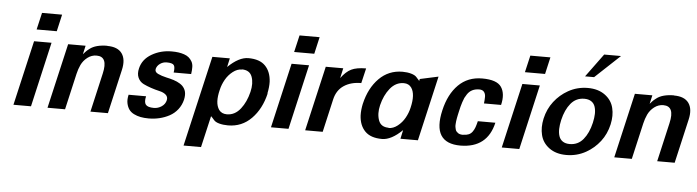

<svg xmlns="http://www.w3.org/2000/svg" viewBox="-54 -1029 5358 1475"><g transform="rotate(5 2624.5 -291.0)"><path d="M347.2 -591.8H191.9L222.2 -722.2H377ZM200.2 0H64.9L180.2 -500H314.9Z M745.6 -514.2 743.7 -513.2Q824.7 -513.2 857.7 -466.8Q890.6 -420.4 871.6 -338.9L793.5 1H658.7L727.5 -298.8Q758.8 -432.1 668.5 -432.1Q630.4 -432.1 598.9 -408Q567.4 -383.8 550.8 -349.1Q535.2 -315.4 526.9 -278.8L462.9 0H327.6L442.9 -500H577.6L562.5 -433.1Q565.9 -437 571.8 -443.6Q577.6 -450.2 579.3 -451.9Q581.1 -453.6 584.5 -457.3Q587.9 -460.9 590.8 -463.4Q593.8 -465.8 597.9 -469.2Q602.1 -472.7 608.9 -478Q654.8 -514.2 745.6 -514.2Z M1209.5 -426.8Q1181.6 -426.8 1158.4 -410.4Q1135.3 -394 1129.4 -369.1Q1125 -345.7 1151.4 -333Q1178.7 -319.8 1218.3 -311Q1233.9 -307.6 1246.8 -304.4Q1259.8 -301.3 1274.4 -296.4Q1289.1 -291.5 1300.5 -286.4Q1312 -281.2 1323.7 -273.9Q1335.4 -266.6 1343.8 -258.3Q1352.1 -250 1358.6 -239Q1365.2 -228 1368.4 -215.6Q1371.6 -203.1 1371.3 -187.3Q1371.1 -171.4 1367.2 -153.8Q1356.9 -110.4 1330.8 -77.1Q1304.7 -43.9 1268.3 -24.4Q1231.9 -4.9 1191.7 4.6Q1151.4 14.2 1108.4 14.2Q1074.2 14.2 1046.1 8.8Q1018.1 3.4 993.9 -8.8Q969.7 -21 956.1 -40.3Q942.4 -59.6 936.5 -87.9Q930.7 -116.2 939.5 -153.8H1074.2Q1063.5 -108.4 1078.6 -89.1Q1093.8 -69.8 1141.6 -69.8Q1173.8 -69.8 1201.2 -88.4Q1228.5 -106.9 1235.4 -137.2Q1241.2 -163.1 1223.1 -179.2Q1205.1 -195.3 1175.3 -202.1Q1101.6 -219.2 1048.3 -245.1Q1018.6 -259.8 1004.9 -290.3Q991.2 -320.8 1001.5 -362.8Q1018.1 -433.6 1086.9 -473.9Q1155.8 -514.2 1240.2 -514.2Q1269 -514.2 1292.2 -511Q1315.4 -507.8 1336.9 -500.5Q1358.4 -493.2 1372.8 -481.2Q1387.2 -469.2 1397.5 -451.4Q1407.7 -433.6 1408.4 -409.7Q1409.2 -385.7 1404.3 -354H1269.5Q1276.4 -396 1264.9 -411.4Q1253.4 -426.8 1209.5 -426.8Z M2001 -256.8H2002.9Q1974.6 -135.7 1900.6 -60.8Q1826.7 14.2 1720.2 14.2Q1682.6 14.2 1652.3 5.9Q1622.1 -2.4 1609.9 -18.1Q1598.1 -32.7 1585 -44.9L1528.8 198.2H1394L1555.2 -500H1689.9L1674.8 -432.1Q1759.3 -514.2 1832 -514.2Q1919.9 -514.2 1963.1 -469.2Q2006.3 -424.3 2010.3 -348.1Q2011.7 -307.1 2001 -256.8ZM1789.1 -423.8 1791 -422.9Q1754.4 -422.9 1720.5 -396.5Q1686.5 -370.1 1664.8 -331.8Q1643.1 -293.5 1633.8 -252Q1621.1 -201.2 1623 -163.1Q1625 -125 1643.1 -98.1Q1664.1 -69.8 1704.1 -69.8Q1766.6 -69.8 1810.1 -126Q1851.1 -178.7 1870.1 -256.8Q1886.7 -324.7 1868.2 -375Q1850.1 -423.8 1789.1 -423.8Z M2333 -591.8H2177.7L2208 -722.2H2362.8ZM2186 0H2050.8L2166 -500H2300.8Z M2712.4 -398.9Q2632.8 -398.9 2578.9 -363Q2524.9 -327.1 2508.3 -255.9L2449.7 0H2314.5L2429.7 -500H2564.5L2547.4 -422.9Q2585 -474.1 2625.5 -494.1Q2666.5 -514.2 2739.7 -514.2Z M2738.3 -243.2V-242.2Q2766.6 -364.3 2840.3 -438.7Q2914.1 -513.2 3021 -513.2Q3058.1 -513.2 3087.9 -504.6Q3117.7 -496.1 3130.4 -481Q3140.6 -467.8 3154.3 -454.1L3157.2 -469.2L3299.3 -500L3184.1 1H3049.3L3064 -66.9Q2979.5 15.1 2908.2 15.1Q2820.3 15.1 2776.6 -29.8Q2732.9 -74.7 2729 -150.9Q2727.5 -192.9 2738.3 -243.2ZM2952.1 -75.2 2950.2 -73.2Q2986.8 -73.2 3020.5 -99.6Q3054.2 -126 3075.7 -164.3Q3097.2 -202.6 3106.4 -244.1Q3131.3 -348.6 3097.2 -397.9Q3077.1 -426.8 3038.1 -426.8Q2976.1 -426.8 2932.1 -372.1Q2890.1 -319.8 2871.1 -242.2Q2855 -175.8 2874 -124Q2892.1 -75.2 2952.1 -75.2Z M3526.9 -70.8 3527.8 -71.8Q3551.8 -71.8 3569.1 -79.1Q3586.4 -86.4 3597.9 -102.5Q3609.4 -118.7 3616.2 -137.5Q3623 -156.2 3629.9 -185.1H3765.1Q3720.2 11.7 3513.2 13.2Q3291 13.2 3351.1 -245.1Q3379.9 -370.6 3452.1 -442.9Q3524.4 -515.1 3635.3 -515.1Q3749 -515.1 3783.2 -463.9Q3817.9 -412.6 3796.9 -325.2H3665Q3668.5 -353.5 3668.5 -376.7Q3668.5 -399.9 3656.5 -414.6Q3644.5 -429.2 3620.1 -429.2Q3558.6 -429.2 3527.8 -382.8Q3515.6 -363.8 3511 -354.2Q3506.3 -344.7 3498 -319.8Q3491.7 -299.8 3487.8 -285.2L3479 -248Q3475.1 -231 3473.1 -221.7Q3471.2 -212.4 3468 -196.3Q3464.8 -180.2 3463.9 -170.9Q3462.9 -161.6 3461.9 -147.9Q3460.9 -134.3 3462.4 -126.2Q3463.9 -118.2 3466.3 -108.2Q3468.8 -98.1 3473.9 -92.3Q3479 -86.4 3486.1 -81.1Q3493.2 -75.7 3503.4 -73.2Q3513.7 -70.8 3526.9 -70.8Z M4112.8 -591.8H3957.5L3987.8 -722.2H4142.6ZM3965.8 0H3830.6L3945.8 -500H4080.6Z M4682.1 -779.8 4490.2 -600.1H4420.4L4552.2 -779.8ZM4648.4 -250Q4631.3 -174.3 4587.2 -117.2Q4543 -60.1 4480.5 -24.9Q4411.1 14.2 4329.1 14.2Q4249 14.2 4196.8 -24.4Q4144.5 -63 4130.4 -123Q4116.2 -179.7 4131.3 -249Q4148.4 -324.7 4192.6 -381.8Q4236.8 -439 4299.3 -474.1Q4368.7 -513.2 4450.2 -513.2Q4530.3 -513.2 4582.8 -474.6Q4635.3 -436 4649.4 -376Q4663.6 -319.3 4648.4 -250ZM4348.1 -71.8Q4411.6 -71.8 4452.1 -120.8Q4492.7 -169.9 4511.2 -250Q4520 -288.1 4520.8 -319.3Q4521.5 -350.6 4513.2 -375.5Q4504.9 -400.4 4483.9 -414.3Q4462.9 -428.2 4430.2 -428.2Q4366.7 -428.2 4326.2 -379.2Q4285.6 -330.1 4267.1 -250Q4258.3 -211.9 4257.6 -180.7Q4256.8 -149.4 4265.1 -124.5Q4273.4 -99.6 4294.4 -85.7Q4315.4 -71.8 4348.1 -71.8Z M5116.2 -514.2 5114.3 -513.2Q5195.3 -513.2 5228.3 -466.8Q5261.2 -420.4 5242.2 -338.9L5164.1 1H5029.3L5098.1 -298.8Q5129.4 -432.1 5039.1 -432.1Q5001 -432.1 4969.5 -408Q4938 -383.8 4921.4 -349.1Q4905.8 -315.4 4897.5 -278.8L4833.5 0H4698.2L4813.5 -500H4948.2L4933.1 -433.1Q4936.5 -437 4942.4 -443.6Q4948.2 -450.2 4950 -451.9Q4951.7 -453.6 4955.1 -457.3Q4958.5 -460.9 4961.4 -463.4Q4964.4 -465.8 4968.5 -469.2Q4972.7 -472.7 4979.5 -478Q5025.4 -514.2 5116.2 -514.2Z"/></g></svg>

Font: Perun
Style: Bold Italic
Weight: 700
Italic angle: -12°
Foundry: Copyright (c) Stefan Peev, Context Ltd, 2016
Version: Version 001.000